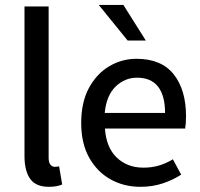

<svg xmlns="http://www.w3.org/2000/svg" viewBox="-20 -736 803 769"><path d="M175.8 12.2Q123 12.2 100.6 -20Q78.1 -52.2 78.1 -110.8V-710H174.8V-104.5Q174.8 -84.5 182.1 -76.2Q189.5 -67.9 198.7 -67.9Q202.6 -67.9 206.3 -68.1Q210 -68.4 216.8 -69.8L229 2.9Q220.2 6.8 207.3 9.5Q194.3 12.2 175.8 12.2Z M542.5 12.2Q476.1 12.2 422.4 -17.8Q368.7 -47.9 336.9 -105Q305.2 -162.1 305.2 -243.7Q305.2 -325.7 335.9 -383.1Q366.7 -440.4 417.2 -470.5Q467.8 -500.5 526.4 -500.5Q626.5 -500.5 675.8 -438.2Q725.1 -376 725.1 -270Q725.1 -255.9 724.1 -242.9Q723.1 -230 721.7 -221.2H400.4Q405.3 -145.5 447.5 -105Q489.7 -64.5 554.7 -64.5Q587.9 -64.5 616.7 -73Q645.5 -81.5 672.4 -98.1L705.6 -36.6Q672.9 -15.1 631.8 -1.5Q590.8 12.2 542.5 12.2ZM399.4 -283.7H641.1Q641.1 -353 613 -388.9Q585 -424.8 528.8 -424.8Q479.5 -424.8 442.9 -389.2Q406.2 -353.5 399.4 -283.7ZM491.2 -573.7 375.5 -716.3H474.1L564 -573.7Z"/></svg>

Font: Varta Light SemiBold
Style: Regular
Weight: 600
Version: Version 1.004